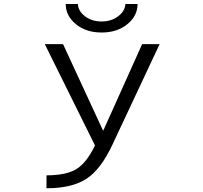

<svg xmlns="http://www.w3.org/2000/svg" viewBox="-20 -957 1040 986"><path d="M210 -730.5H303.7L508.8 -287.1H510.7L710 -730.5H799.8L558.6 -216.8Q499 -87.9 424.3 -39.1Q349.6 9.8 218.8 9.8V-56.6Q320.3 -56.6 372.6 -88.9Q424.8 -121.1 467.8 -210ZM624 -936.5H686.5Q686.5 -876 634.3 -833Q582 -790 502 -790Q421.9 -790 369.6 -833Q317.4 -876 317.4 -936.5H379.9Q381.8 -899.4 417 -873Q452.1 -846.7 502 -846.7Q551.8 -846.7 586.9 -873.5Q622.1 -900.4 624 -936.5Z"/></svg>

Font: GenEi Gothic M SemiLight
Style: Regular
Weight: 350
Designer: o_tamon (Modified); [Source Han Sans]
Ryoko NISHIZUKA  (kana & ideographs); Paul D. Hunt (Latin, Greek & Cyrillic); Wenl
Version: Version 1.1a;Original Version 1.004